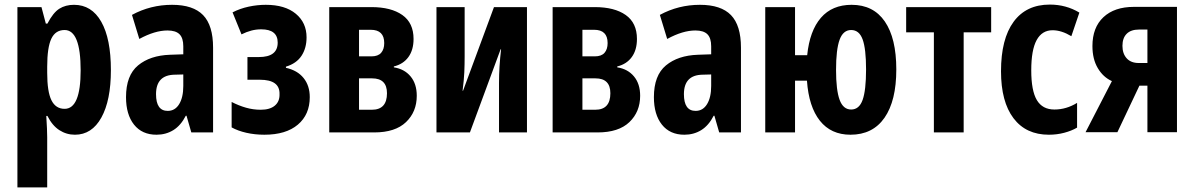

<svg xmlns="http://www.w3.org/2000/svg" viewBox="-20 -578 5213 838"><path d="M56 240V-547H161L180 -475H187Q212 -523 239 -540Q266 -557 303 -557Q380 -557 422 -483Q464 -409 464 -272Q464 -140 422.5 -65Q381 10 307 10Q270 10 239 -10Q208 -30 187 -72H182Q184 -41 185 -17.5Q186 6 186 21V240ZM262 -103Q332 -103 332 -271Q332 -447 262 -447Q222 -447 204 -409Q186 -371 186 -287V-260Q186 -178 204.5 -140.5Q223 -103 262 -103Z M663 10Q600 10 565 -34Q530 -78 530 -154Q530 -249 582.5 -292.5Q635 -336 722 -339L780 -341V-376Q780 -412 763.5 -428.5Q747 -445 711 -445Q656 -445 588 -408L556 -513Q637 -557 731 -557Q823 -557 866.5 -512Q910 -467 910 -370V0H815L794 -73H791Q769 -30 736.5 -10Q704 10 663 10ZM712 -94Q744 -94 762 -123.5Q780 -153 780 -203V-253L743 -252Q661 -251 661 -167Q661 -94 712 -94Z M1134 10Q1092 10 1055 1.5Q1018 -7 991 -22V-133Q1022 -117 1053.5 -108Q1085 -99 1118 -99Q1158 -99 1179.5 -117Q1201 -135 1200 -167Q1202 -230 1114 -230H1060V-329H1110Q1192 -329 1192 -392Q1192 -450 1120 -450Q1098 -450 1077 -444.5Q1056 -439 1034 -428L995 -524Q1028 -541 1065.5 -549Q1103 -557 1140 -557Q1224 -557 1271 -518Q1318 -479 1318 -415Q1318 -368 1296 -334.5Q1274 -301 1228 -287V-282Q1278 -271 1305 -237.5Q1332 -204 1332 -154Q1332 -78 1280 -34Q1228 10 1134 10Z M1417 0V-547H1601Q1687 -547 1736 -512.5Q1785 -478 1785 -408Q1785 -360 1762.5 -329Q1740 -298 1699 -288V-284Q1745 -277 1772 -244.5Q1799 -212 1799 -160Q1799 -90 1752 -45Q1705 0 1613 0ZM1547 -332H1601Q1630 -332 1643.5 -347.5Q1657 -363 1657 -390Q1657 -448 1598 -448H1547ZM1547 -99H1603Q1669 -99 1669 -171Q1669 -236 1604 -236H1547Z M1885 0V-547H2008V-333Q2008 -296 2006.5 -262.5Q2005 -229 1999 -182H2001L2136 -547H2280V0H2158V-216Q2158 -287 2167 -363H2165L2031 0Z M2392 0V-547H2576Q2662 -547 2711 -512.5Q2760 -478 2760 -408Q2760 -360 2737.5 -329Q2715 -298 2674 -288V-284Q2720 -277 2747 -244.5Q2774 -212 2774 -160Q2774 -90 2727 -45Q2680 0 2588 0ZM2522 -332H2576Q2605 -332 2618.5 -347.5Q2632 -363 2632 -390Q2632 -448 2573 -448H2522ZM2522 -99H2578Q2644 -99 2644 -171Q2644 -236 2579 -236H2522Z M2967 10Q2904 10 2869 -34Q2834 -78 2834 -154Q2834 -249 2886.5 -292.5Q2939 -336 3026 -339L3084 -341V-376Q3084 -412 3067.5 -428.5Q3051 -445 3015 -445Q2960 -445 2892 -408L2860 -513Q2941 -557 3035 -557Q3127 -557 3170.5 -512Q3214 -467 3214 -370V0H3119L3098 -73H3095Q3073 -30 3040.5 -10Q3008 10 2967 10ZM3016 -94Q3048 -94 3066 -123.5Q3084 -153 3084 -203V-253L3047 -252Q2965 -251 2965 -167Q2965 -94 3016 -94Z M3692 10Q3607 10 3558.5 -51Q3510 -112 3502 -226H3450V0H3320V-547H3450V-337H3503Q3514 -444 3563 -500.5Q3612 -557 3697 -557Q3792 -557 3842 -484Q3892 -411 3892 -275Q3892 -138 3840.5 -64Q3789 10 3692 10ZM3695 -100Q3730 -100 3745 -142Q3760 -184 3760 -275Q3760 -365 3745 -406Q3730 -447 3695 -447Q3660 -447 3644.5 -404.5Q3629 -362 3629 -273Q3629 -185 3644.5 -142.5Q3660 -100 3695 -100Z M4056 0V-437H3935V-547H4306V-437H4186V0Z M4558 10Q4458 10 4403.5 -62Q4349 -134 4349 -267Q4349 -408 4404 -483Q4459 -558 4562 -558Q4633 -558 4691 -523L4656 -420Q4613 -446 4574 -446Q4528 -446 4504.5 -403Q4481 -360 4481 -271Q4481 -182 4505.5 -141Q4530 -100 4582 -100Q4634 -100 4681 -129V-21Q4657 -7 4625 1.5Q4593 10 4558 10Z M4718 -1 4833 -224Q4795 -241 4771.5 -280.5Q4748 -320 4748 -377Q4748 -458 4796 -503Q4844 -548 4929 -548H5117V-1H4988V-204H4953L4857 -1ZM4950 -303H4988V-449H4951Q4916 -449 4897.5 -430.5Q4879 -412 4879 -378Q4879 -344 4897.5 -323.5Q4916 -303 4950 -303Z"/></svg>

Font: Noto Sans ExtraCondensed
Style: Bold
Weight: 700
Width: 2
Designer: Monotype Design Team
Foundry: Monotype Imaging Inc.
Version: Version 2.013; ttfautohint (v1.8.4.7-5d5b)